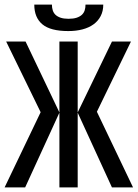

<svg xmlns="http://www.w3.org/2000/svg" viewBox="-25 -820 602 840"><path d="M314.9 -328.1V-638.2H234.9V-328.1L86.9 -638.2H2L152.8 -329.1L-4.9 0H85L234.9 -327.1V0H314.9V-327.1L464.8 0H557.1L398.9 -331.1L547.9 -638.2H464.8ZM426.8 -799.8H349.1C349.1 -790.7 347.9 -782.3 345.5 -774.7C343 -767 338.9 -760.5 333 -755.1C327.1 -749.8 319.5 -745.5 310.1 -742.4C300.6 -739.3 288.9 -737.8 274.9 -737.8C261.2 -737.8 249.8 -739.3 240.5 -742.4C231.2 -745.5 223.7 -749.8 218 -755.1C212.3 -760.5 208.3 -767 205.8 -774.7C203.4 -782.3 202.1 -790.7 202.1 -799.8H125C125 -762 136.8 -733.3 160.4 -713.6C184 -693.9 221.8 -684.1 273.9 -684.1C296.4 -684.1 317 -686.5 335.7 -691.4C354.4 -696.3 370.5 -703.6 384 -713.4C397.5 -723.1 408 -735.3 415.5 -749.8C423 -764.2 426.8 -780.9 426.8 -799.8ZM0 -638.2Z"/></svg>

Font: CodeNewRoman Nerd Font Mono
Style: Regular
Weight: 400
Monospace: yes
Designer: Sam Radian
Foundry: Code New Roman
Version: Version 2.00 November 29, 2014;Nerd Fonts 3.2.1